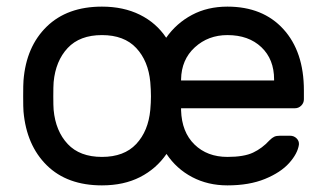

<svg xmlns="http://www.w3.org/2000/svg" viewBox="-20 -550 985 580"><path d="M667 -530Q774 -530 836 -462Q898 -394 898 -277V-250Q898 -239 890 -231Q882 -223 871 -223H527V-217Q529 -151 567.5 -113.5Q606 -76 667 -76Q717 -76 744.5 -89Q772 -102 794 -126Q802 -134 808.5 -137Q815 -140 826 -140H856Q868 -140 876 -132Q884 -124 883 -113Q879 -86 853.5 -57.5Q828 -29 780.5 -9.5Q733 10 667 10Q608 10 560.5 -15Q513 -40 483 -85Q452 -40 403 -15Q354 10 288 10Q183 10 121.5 -50.5Q60 -111 51 -213Q50 -224 50 -259Q50 -296 51 -307Q59 -409 121 -469.5Q183 -530 288 -530Q353 -530 402.5 -505.5Q452 -481 482 -436Q513 -480 560 -505Q607 -530 667 -530ZM288 -444Q221 -444 184.5 -405Q148 -366 142 -302Q141 -290 141 -259Q141 -229 142 -218Q148 -154 184.5 -115Q221 -76 288 -76Q355 -76 391.5 -115Q428 -154 434 -218Q436 -240 436 -259Q436 -278 434 -302Q428 -366 391.5 -405Q355 -444 288 -444ZM808 -307V-310Q808 -371 769.5 -407.5Q731 -444 667 -444Q609 -444 568.5 -407Q528 -370 527 -310V-307Z"/></svg>

Font: Rubik
Style: Regular
Weight: 400
Designer: Hubert & Fischer
Foundry: Hubert & Fischer
Version: Version 1.100